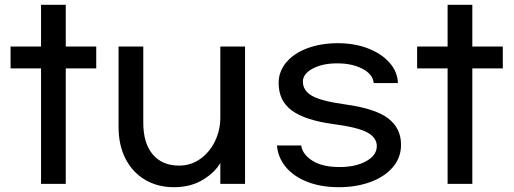

<svg xmlns="http://www.w3.org/2000/svg" viewBox="-20 -683 2140 800"><path d="M381 -398H254V83H151V-398H24V-489H151V-663H254V-489H381Z M898 83V-4Q876 35 825.5 66Q775 97 704 97Q637 97 584.5 66Q532 35 503 -21.5Q474 -78 474 -154V-489H577V-172Q577 -86 616.5 -39.5Q656 7 726 7Q775 7 814 -20.5Q853 -48 875.5 -94Q898 -140 898 -193V-489H1001V83Z M1638 -337H1537Q1534 -373 1491 -396Q1448 -419 1385 -419Q1323 -419 1282.5 -397Q1242 -375 1242 -343Q1242 -306 1279.5 -284Q1317 -262 1418 -248Q1543 -231 1597 -190Q1651 -149 1651 -80Q1651 -26 1616.5 14Q1582 54 1523 75.5Q1464 97 1392 97Q1317 97 1260 74.5Q1203 52 1170.5 12.5Q1138 -27 1134 -77H1235Q1240 -40 1281.5 -13.5Q1323 13 1395 13Q1462 13 1506 -11.5Q1550 -36 1550 -74Q1550 -110 1509.5 -131.5Q1469 -153 1369 -166Q1251 -182 1196 -222.5Q1141 -263 1141 -337Q1141 -386 1173.5 -424Q1206 -462 1262 -482.5Q1318 -503 1388 -503Q1457 -503 1513 -481.5Q1569 -460 1602.5 -422.5Q1636 -385 1638 -337Z M2075 -398H1948V83H1845V-398H1718V-489H1845V-663H1948V-489H2075Z"/></svg>

Font: Gmarket Sans TTF Medium
Style: Regular
Weight: 500
Designer: Creative Director : Sungho Lee; Art Director : Kiwoong Choi; Project Manager : Sori Yang, Jongwook Yoon; Font Designer :
Foundry: Sandoll Inc.
Version: Version 1.000;hotconv 1.0.109;makeotfexe 2.5.65596